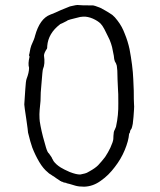

<svg xmlns="http://www.w3.org/2000/svg" viewBox="-20 -698 626 752"><path d="M165 -517.6Q165 -509.8 164.1 -507.8Q152.3 -490.2 152.3 -480.5Q157.2 -447.3 148.4 -427.7Q146.5 -423.8 142.6 -372.1Q139.6 -340.8 139.6 -335.9Q139.6 -319.3 138.7 -302.7Q136.7 -284.2 135.3 -267.6Q133.8 -251 134.8 -233.4Q134.8 -225.6 138.7 -205.1Q142.6 -184.6 148.4 -162.1Q154.3 -139.6 160.2 -120.1Q166 -100.6 171.9 -96.7Q175.8 -90.8 180.7 -84Q183.6 -80.1 184.6 -76.2L185.5 -75.2Q187.5 -71.3 189.5 -67.4Q199.2 -53.7 217.8 -42Q230.5 -34.2 252.9 -24.4Q280.3 -13.7 294.9 -14.6Q301.8 -15.6 312.5 -18.6Q318.4 -19.5 331.1 -27.3Q352.5 -39.1 364.3 -50.8Q378.9 -66.4 391.6 -83Q403.3 -100.6 412.1 -119.1Q422.9 -142.6 423.8 -153.3Q423.8 -164.1 424.3 -166Q424.8 -168 425.8 -180.7Q426.8 -185.5 429.7 -190.4Q432.6 -197.3 434.6 -202.1V-203.1Q444.3 -247.1 443.4 -293.9Q443.4 -339.8 442.4 -342.8Q442.4 -347.7 440.4 -385.7L439.5 -420.9Q438.5 -431.6 437.5 -440.4Q435.5 -449.2 429.7 -458Q426.8 -464.8 425.8 -479.5Q423.8 -492.2 420.9 -503.9Q419.9 -511.7 415 -526.9Q410.2 -542 402.3 -556.6Q395.5 -570.3 388.7 -584Q380.9 -598.6 374 -605.5Q363.3 -616.2 343.8 -625Q323.2 -633.8 305.7 -632.8Q295.9 -632.8 279.3 -627.9Q251 -621.1 244.1 -618.2V-617.2Q219.7 -604.5 215.8 -603.5L214.8 -602.5Q168.9 -567.4 165 -517.6ZM211.9 7.8Q205.1 2.9 200.2 0Q195.3 -2.9 189.5 -7.8H188.5Q184.6 -10.7 178.7 -14.6Q172.9 -17.6 168.9 -21.5L168 -22.5Q149.4 -37.1 133.8 -63.5Q118.2 -89.8 106.4 -120.1Q99.6 -138.7 89.8 -178.7Q89.8 -184.6 83 -231.4Q75.2 -282.2 75.2 -288.1V-290Q77.1 -319.3 79.1 -348.6Q81.1 -380.9 84 -388.7Q93.8 -414.1 93.8 -431.6V-432.6Q88.9 -448.2 95.7 -475.6V-476.6L94.7 -478.5Q94.7 -479.5 93.8 -481.4Q93.8 -483.4 93.8 -484.4H94.7V-485.4Q99.6 -513.7 102.5 -519.5Q115.2 -546.9 117.2 -557.6Q135.7 -625 176.8 -640.6Q197.3 -648.4 217.8 -658.2Q245.1 -669.9 253.9 -672.9Q281.2 -679.7 287.6 -678.2Q293.9 -676.8 344.7 -676.8Q348.6 -676.8 369.1 -668.9Q377 -666 380.9 -663.1Q381.8 -663.1 391.6 -657.2Q402.3 -651.4 419.9 -639.6Q429.7 -631.8 440.4 -617.2Q458 -594.7 468.8 -565.4Q480.5 -537.1 487.3 -505.9Q493.2 -474.6 497.1 -444.3Q501 -414.1 502 -387.7Q503.9 -344.7 503.9 -342.8Q503.9 -303.7 504.9 -290Q505.9 -282.2 504.9 -268.6Q503.9 -254.9 502.9 -240.2Q502 -226.6 500 -212.9Q497.1 -198.2 495.1 -194.3L491.2 -188.5L490.2 -186.5Q489.3 -182.6 488.3 -177.7Q486.3 -175.8 485.4 -173.8V-172.9V-171.9Q483.4 -146.5 468.8 -110.8Q454.1 -75.2 429.7 -43.9Q418 -28.3 404.3 -14.6Q390.6 -1 375 9.8Q344.7 32.2 309.6 33.2Q289.1 33.2 275.4 29.3Q247.1 20.5 240.2 19.5V18.6Q238.3 18.6 235.4 17.6H236.3Q235.4 17.6 235.4 17.6Q232.4 16.6 229.5 16.6Q227.5 15.6 223.6 13.7H222.7H221.7Q219.7 11.7 218.8 11.7Q217.8 10.7 214.8 10.7V9.8L213.9 8.8L211.9 7.8ZM178.7 -14.6Q177.7 -14.6 177.7 -14.6Z"/></svg>

Font: ToneOZ-Zhuyin-Tsuipita-TC
Style: Regular
Weight: 400
Designer: ÂÆ£ÂøóÂáåJeffrey Xuan(jeffreyx@gmail.com, ToneOZ.com) ÈòøÂù§(cjkFonts)
Foundry: ToneOZ
Version: Version 0.240710